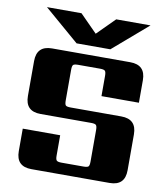

<svg xmlns="http://www.w3.org/2000/svg" viewBox="-90 -900 855 975"><g transform="rotate(10 338.0 -412.0)"><path d="M253 -669 73 -824H251L340 -734L430 -824H607L427 -669ZM427 -90V-253Q427 -272 421.5 -278Q416 -284 396 -284H135Q56 -284 56 -363V-543Q56 -622 135 -622H538Q617 -622 617 -543V-427H424V-532Q424 -552 418 -557.5Q412 -563 393 -563H280Q260 -563 254.5 -557.5Q249 -552 249 -532V-374Q249 -354 254.5 -348.5Q260 -343 280 -343H541Q620 -343 620 -264V-79Q620 0 541 0H138Q59 0 59 -79V-195H252V-90Q252 -70 258 -64.5Q264 -59 283 -59H396Q416 -59 421.5 -64.5Q427 -70 427 -90Z"/></g></svg>

Font: Sarpanch ExtraBold
Style: Regular
Weight: 800
Designer: Manushi Parikh (Devanagari and Latin), Jyotish Sonowal (Devanagari)
Foundry: Indian Type Foundry
Version: Version 2.004;PS 1.0;hotconv 1.0.78;makeotf.lib2.5.61930; tt